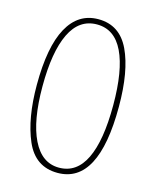

<svg xmlns="http://www.w3.org/2000/svg" viewBox="-111 -800 718 886"><g transform="rotate(15 248.0 -357.0)"><path d="M249 10Q142 10 97 -94Q52 -198 52 -358Q52 -540 102.5 -632Q153 -724 249 -724Q351 -724 397.5 -626Q444 -528 444 -358Q444 10 249 10ZM249 -15Q333 -15 375 -102Q417 -189 417 -358Q417 -524 375 -611.5Q333 -699 249 -699Q164 -699 121.5 -611Q79 -523 79 -358Q79 -194 123 -104.5Q167 -15 249 -15Z"/></g></svg>

Font: Noto Sans Display Thin Cond
Style: Regular
Weight: 250
Width: 3
Designer: Monotype Design team
Foundry: Monotype Imaging Inc.
Version: Version 1.000